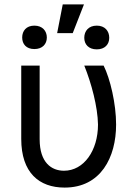

<svg xmlns="http://www.w3.org/2000/svg" viewBox="-20 -844 625 874"><path d="M76.7 -545.5V-211.6C76.7 -58.2 157.7 9.9 274.1 9.9C438.9 9.9 508.5 -127.8 508.5 -277C508.5 -372.2 481.5 -485.8 451.7 -545.5H363.6C396.3 -464.5 424.7 -358 426.1 -277C426.1 -159.1 362.2 -66.8 271.3 -66.8C214.5 -66.8 160.5 -103.7 160.5 -210.2V-545.5ZM81 -673.3C81 -643.5 99.4 -620.7 136.4 -620.7C173.3 -620.7 193.2 -643.5 193.2 -673.3C193.2 -703.1 173.3 -727.3 136.4 -727.3C99.4 -727.3 81 -703.1 81 -673.3ZM240.1 -693.2H311.1L362.2 -823.9H265.6ZM363.6 -671.9C363.6 -642 383.5 -619.3 420.5 -619.3C457.4 -619.3 477.3 -642 477.3 -671.9C477.3 -703.1 457.4 -727.3 420.5 -727.3C383.5 -727.3 363.6 -703.1 363.6 -671.9Z"/></svg>

Font: Margiela Sans
Style: Regular
Weight: 400
Designer: Stefan Endress, Andreas Faust
Version: Version 1.100;FEAKit 1.0